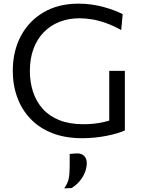

<svg xmlns="http://www.w3.org/2000/svg" viewBox="-20 -746 773 1051"><path d="M430 10.5Q337 10.5 266.2 -17.2Q195.5 -45 147.5 -95Q99.5 -145 74.8 -212.2Q50 -279.5 50 -358Q50 -465.5 94.2 -548.8Q138.5 -632 219.2 -679Q300 -726 409.5 -726Q447 -726 482.2 -721Q517.5 -716 548.8 -707.2Q580 -698.5 606.2 -688.5Q632.5 -678.5 651.5 -668.5L643.5 -581.5Q602 -604.5 563 -618.8Q524 -633 487 -639.5Q450 -646 415 -646Q355.5 -646 305.8 -626.5Q256 -607 219.5 -569.5Q183 -532 163.2 -478.5Q143.5 -425 143.5 -357.5Q143.5 -296.5 160.8 -243.5Q178 -190.5 213.8 -150.5Q249.5 -110.5 305 -88.2Q360.5 -66 436.5 -66Q464.5 -66 492.5 -68.8Q520.5 -71.5 547.8 -77.8Q575 -84 601.5 -93.8Q628 -103.5 653 -117L663.5 -32Q646.5 -24 621.2 -16.5Q596 -9 565 -2.8Q534 3.5 499.8 7Q465.5 10.5 430 10.5ZM578 -30.5Q578 -83.5 578 -123Q578 -162.5 578 -202Q578 -249 578 -285Q578 -321 578 -358H663.5Q663.5 -321 663.5 -285Q663.5 -249 663.5 -202Q663.5 -162.5 663.5 -123.2Q663.5 -84 663.5 -32ZM331.5 285Q351.5 256.5 356.5 229.5Q361.5 202.5 361.5 162.5Q361.5 146 361.5 129.5Q361.5 113 361.5 96.5L403 93.5Q429 94.5 442 109Q455 123.5 455 146Q455 172 444.8 197.8Q434.5 223.5 415.8 245.8Q397 268 371.5 283.5Z"/></svg>

Font: Commissioner Thin
Style: Regular
Weight: 400
Version: Version 1.000